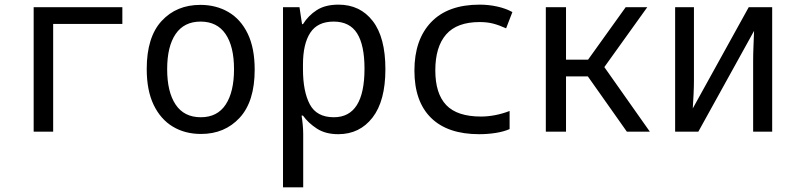

<svg xmlns="http://www.w3.org/2000/svg" viewBox="-20 -567 3418 827"><path d="M125 0V-536H507V-464H209V0Z M846 10Q777 10 724.5 -21.5Q672 -53 642 -115Q612 -177 612 -270Q612 -407 676 -476.5Q740 -546 843 -546Q911 -546 964 -515Q1017 -484 1047 -422Q1077 -360 1077 -267Q1077 -130 1012.5 -60Q948 10 846 10ZM845 -62Q916 -62 952 -116.5Q988 -171 988 -269Q988 -367 951.5 -420.5Q915 -474 844 -474Q773 -474 736.5 -420.5Q700 -367 700 -269Q700 -171 736.5 -116.5Q773 -62 845 -62Z M1199 240V-536H1270L1281 -463H1285Q1308 -500 1344.5 -523.5Q1381 -547 1438 -547Q1531 -547 1585.5 -476.5Q1640 -406 1640 -269Q1640 -132 1584.5 -60.5Q1529 11 1437 11Q1382 11 1345 -13Q1308 -37 1285 -69H1279Q1282 -51 1284 -29.5Q1286 -8 1286 11V240ZM1418 -62Q1550 -62 1550 -271Q1550 -373 1518 -423.5Q1486 -474 1417 -474Q1348 -474 1316.5 -426Q1285 -378 1285 -289V-269Q1285 -173 1314.5 -117.5Q1344 -62 1418 -62Z M2044 11Q1908 11 1836.5 -59.5Q1765 -130 1765 -263Q1765 -396 1837 -471.5Q1909 -547 2046 -547Q2084 -547 2121 -539Q2158 -531 2187 -515L2160 -445Q2129 -459 2103.5 -465.5Q2078 -472 2046 -472Q1948 -472 1901.5 -418.5Q1855 -365 1855 -264Q1855 -164 1902 -114.5Q1949 -65 2052 -65Q2081 -65 2112.5 -71Q2144 -77 2175 -89V-11Q2150 0 2115.5 5.5Q2081 11 2044 11Z M2331 0V-536H2418V-310H2513L2675 -536H2768L2583 -278L2779 0H2680L2512 -238H2418V0Z M2888 0V-536H2969V-221Q2969 -195 2967.5 -162.5Q2966 -130 2964 -100L3205 -536H3306V0H3224V-305Q3224 -334 3225.5 -370Q3227 -406 3228 -434L2988 0Z"/></svg>

Font: Noto Sans Mono SemiCondensed
Style: Regular
Weight: 400
Width: 4
Designer: Monotype Design Team
Foundry: Monotype Imaging Inc.
Version: Version 2.014